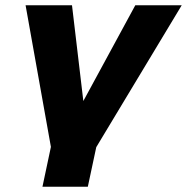

<svg xmlns="http://www.w3.org/2000/svg" viewBox="-20 -558 709 728"><path d="M141 150H313L345 0L669 -538H493L296 -175L253 -538H77L173 -1Z"/></svg>

Font: Geist ExtraBold
Style: Italic
Weight: 800
Italic angle: -12°
Designer: Basement.studio, Andrés Briganti, Mateo Zaragoza
Foundry: Basement.studio, Vercel, Andrés Briganti, Guido Ferreyra, Mateo Zaragoza
Version: Version 1.500